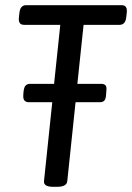

<svg xmlns="http://www.w3.org/2000/svg" viewBox="-20 -720 510 742"><path d="M186 2Q148 2 150 -20L182 -325H91Q81 -325 75 -331Q69 -337 70 -353L71 -366Q73 -384 79.5 -390Q86 -396 96 -396H189L213 -624H73Q50 -624 53 -652L55 -670Q58 -700 81 -700H450Q473 -700 470 -672L468 -654Q465 -624 442 -624H303L279 -396H371Q382 -396 387.5 -390.5Q393 -385 391 -369L390 -355Q389 -337 383 -331Q377 -325 366 -325H272L240 -20Q238 2 200 2Z"/></svg>

Font: Asap Condensed Condensed Regular
Style: Italic
Weight: 400
Width: 3
Italic angle: -6°
Designer: Pablo Cosgaya
Foundry: Omnibus-Type
Version: Version 3.001; ttfautohint (v1.8.4.7-5d5b)